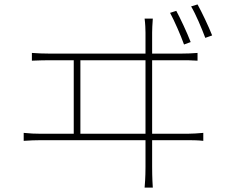

<svg xmlns="http://www.w3.org/2000/svg" viewBox="-20 -827 1040 867"><path d="M776 -778 748 -769C767 -734 796 -668 811 -626L841 -637C825 -679 794 -745 776 -778ZM872 -807 843 -798C864 -763 890 -701 907 -656L938 -667C921 -710 891 -773 872 -807ZM670 -743H633C636 -721 637 -694 637 -680V-585H202C177 -585 151 -586 124 -588V-553C152 -554 177 -555 202 -555H313V-223H165C140 -223 115 -224 87 -227V-191C116 -193 140 -194 165 -194H637V-73C637 -63 637 -24 633 20H670C667 -23 667 -64 667 -75V-194H826C842 -194 873 -194 898 -191V-227C873 -225 851 -223 826 -223H667V-555H799C816 -555 847 -555 872 -553V-588C847 -586 825 -585 799 -585H667V-680C667 -691 668 -719 670 -743ZM343 -223V-555H637V-223Z"/></svg>

Font: Source Han Sans JP ExtraLight
Style: Regular
Weight: 250
Designer: Ryoko NISHIZUKA 西塚涼子 (kana, bopomofo & ideographs); Paul D. Hunt (Latin, Greek & Cyrillic); Sandoll Communications 산돌커뮤니
Foundry: Adobe
Version: Version 2.001;hotconv 1.0.107;makeotfexe 2.5.65593